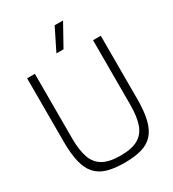

<svg xmlns="http://www.w3.org/2000/svg" viewBox="-250 -1201 1210 1345"><g transform="rotate(-30 355.0 -529.0)"><path d="M354.8 11Q273.3 11 216.2 -5.5Q159.2 -22 124.1 -61.5Q89 -101 73.2 -167Q57.3 -233 57.3 -332V-843.5H120V-322Q120 -227.7 140.9 -166.6Q161.8 -105.5 213 -76.1Q264.2 -46.7 354.8 -46.7Q446.3 -46.7 497.5 -76.1Q548.7 -105.5 569.7 -166.6Q590.7 -227.7 590.7 -322V-843.5H653.2V-332Q653.2 -233 636.9 -167Q620.7 -101 585.6 -61.5Q550.5 -22 493.4 -5.5Q436.3 11 354.8 11ZM322.3 -892 410.2 -1069 477.8 -1068.2 379.7 -892Z"/></g></svg>

Font: Matangi Light
Style: Regular
Weight: 300
Designer: Prashant Pant
Foundry: The Graphic Ant
Version: Version 3.002